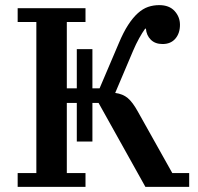

<svg xmlns="http://www.w3.org/2000/svg" viewBox="-20 -730 772 750"><path d="M280 -328H241V-54H314V0H49V-54H122V-644H49V-698H314V-644H241V-385H280V-538H341V-385H369L444 -561Q462 -604 480.5 -632.5Q499 -661 518.5 -678.5Q538 -696 558.5 -703Q579 -710 602 -710Q641 -710 662 -687Q683 -664 683 -633Q683 -600 665 -579Q647 -558 615 -558Q586 -558 569 -575Q552 -592 550 -618H547Q536 -603 523.5 -580.5Q511 -558 500 -532L430 -367Q460 -363 479 -347Q498 -331 518 -295L653 -54H719V0H548L365 -328H341V-177H280Z"/></svg>

Font: IBM Plex Serif Medm
Style: Regular
Weight: 500
Designer: Mike Abbink, Paul van der Laan, Pieter van Rosmalen
Foundry: Bold Monday
Version: Version 3.001